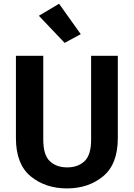

<svg xmlns="http://www.w3.org/2000/svg" viewBox="-20 -1016 732 1050"><path d="M67.1 -260.7Q67.1 -118.2 147.7 -51.9Q228.3 14.4 346.2 14.4Q463.6 14.4 543.9 -51.9Q624.3 -118.2 624.3 -260.7V-710.9H478.3V-252.7Q478.3 -168.5 442.3 -134.5Q406.2 -100.6 347.4 -100.6Q288.6 -100.6 252.6 -134.4Q216.6 -168.2 216.6 -252.7V-710.9H67.1ZM333.5 -781.5 421.6 -829.1 303 -995.6 192.6 -929.7Z"/></svg>

Font: Roboto Flex
Style: Regular
Weight: 400
Designer: Berlow after Robertson
Foundry: Google
Version: Version 3.200;gftools[0.9.32]